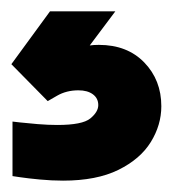

<svg xmlns="http://www.w3.org/2000/svg" viewBox="-42 -60 333 338"><path d="M69 258Q49 258 28 256Q7 254 -6.5 252Q-20 250 -20 250V154Q-20 154 -7 155.5Q6 157 24.5 158.5Q43 160 59 160Q103 160 117 148.5Q131 137 131 125Q131 113 121.5 106Q112 99 96 99Q75 99 58.5 108.5Q42 118 42 118L-22 53L46 -40H161L116 20Q123 19 132 19Q182 19 212 50Q242 81 242 127Q242 160 223.5 190Q205 220 166.5 239Q128 258 69 258Z"/></svg>

Font: Be Vietnam Pro Black
Style: Regular
Weight: 900
Designer: Lam Bao, Tony Le, Vietanh Nguyen
Foundry: Yellow Type Foundry
Version: Version 1.002; ttfautohint (v1.8.3)